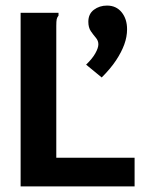

<svg xmlns="http://www.w3.org/2000/svg" viewBox="-20 -669 540 689"><path d="M345 -391 289 -437Q311 -458 322 -477.5Q333 -497 333 -510Q333 -523 324 -533.5Q315 -544 306 -557Q297 -570 297 -591Q297 -619 317 -634Q337 -649 364 -649Q397 -649 416.5 -625Q436 -601 436 -564Q436 -537 426 -509.5Q416 -482 396.5 -452.5Q377 -423 345 -391ZM54 -623H181H190V-613Q185 -607 183.5 -600Q182 -593 182 -576V-103H463V0H54Z"/></svg>

Font: Inconsolata ExtraBold
Style: Regular
Weight: 800
Designer: Raph Levien, Cyreal, Brenton Simpson
Foundry: Raph Levien, Cyreal, Google
Version: Version 3.001